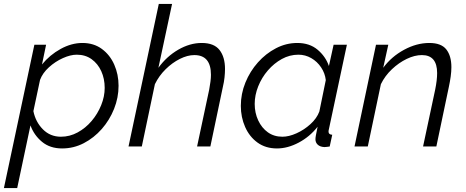

<svg xmlns="http://www.w3.org/2000/svg" viewBox="-56 -750 2385 983"><path d="M120 -521H180L159 -420Q199 -469 254.5 -499.5Q310 -530 366 -530Q424 -530 465.5 -499.5Q507 -469 529 -419Q551 -369 551 -311Q551 -250 528 -192.5Q505 -135 465 -89.5Q425 -44 373 -17Q321 10 262 10Q200 10 159 -24Q118 -58 100 -108L32 213H-36ZM256 -50Q301 -50 341.5 -72Q382 -94 413 -130.5Q444 -167 462 -211.5Q480 -256 480 -300Q480 -347 462.5 -385.5Q445 -424 413 -447Q381 -470 337 -470Q305 -470 266 -452.5Q227 -435 194.5 -405.5Q162 -376 149 -341L115 -181Q126 -126 163.5 -88Q201 -50 256 -50Z M757 -730H825L755 -403Q797 -461 856.5 -495.5Q916 -530 977 -530Q1040 -530 1068 -494Q1096 -458 1096 -397Q1096 -377 1093.5 -353.5Q1091 -330 1085 -305L1021 0H953L1015 -291Q1019 -313 1021.5 -332Q1024 -351 1024 -367Q1024 -468 939 -468Q904 -468 865 -448.5Q826 -429 792 -395.5Q758 -362 737 -319L670 0H602Z M1362 10Q1304 10 1262.5 -20Q1221 -50 1199 -100Q1177 -150 1177 -208Q1177 -270 1200.5 -327.5Q1224 -385 1264.5 -430.5Q1305 -476 1357 -503Q1409 -530 1466 -530Q1529 -530 1570 -495.5Q1611 -461 1628 -412L1652 -521H1720L1628 -89Q1627 -86 1626.5 -82.5Q1626 -79 1626 -76Q1626 -61 1645 -60L1632 0Q1624 1 1617.5 2Q1611 3 1605 3Q1583 2 1571 -9Q1559 -20 1559 -37Q1559 -45 1561.5 -58Q1564 -71 1570 -101Q1530 -50 1473.5 -20Q1417 10 1362 10ZM1390 -50Q1423 -50 1462 -67.5Q1501 -85 1533.5 -114.5Q1566 -144 1579 -179L1612 -340Q1608 -375 1588 -405Q1568 -435 1537.5 -452.5Q1507 -470 1472 -470Q1427 -470 1387 -448Q1347 -426 1315.5 -389.5Q1284 -353 1266 -308Q1248 -263 1248 -218Q1248 -172 1266 -133.5Q1284 -95 1315.5 -72.5Q1347 -50 1390 -50Z M1869 -521H1932L1906 -403Q1948 -460 2012.5 -495Q2077 -530 2142 -530Q2203 -530 2229 -497Q2255 -464 2255 -406Q2255 -384 2251.5 -358.5Q2248 -333 2242 -305L2178 0H2110L2172 -291Q2182 -340 2182 -376Q2182 -468 2104 -468Q2067 -468 2026.5 -448.5Q1986 -429 1950.5 -395.5Q1915 -362 1894 -319L1827 0H1759Z"/></svg>

Font: Raleway
Style: Italic
Weight: 400
Italic angle: -12°
Designer: Matt McInerney, Pablo Impallari, Rodrigo Fuenzalida
Foundry: Matt McInerney, Pablo Impallari, Rodrigo Fuenzalida
Version: Version 4.026